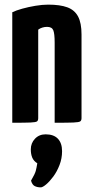

<svg xmlns="http://www.w3.org/2000/svg" viewBox="-20 -530 401 829"><path d="M33 0V-477Q49 -485 76 -492.5Q103 -500 133 -505Q163 -510 188 -510Q239 -510 270.5 -498.5Q302 -487 317 -459Q332 -431 332 -381V-20Q332 -10 326.5 -6Q321 -2 297 -1Q273 0 216 0V-346Q216 -385 210 -399.5Q204 -414 183 -414Q173 -414 163 -411Q153 -408 145 -402V-20Q145 -10 140 -6Q135 -2 111.5 -1Q88 0 33 0ZM156 279Q141 279 130 273.5Q119 268 114 250Q131 221 134.5 207.5Q138 194 141 175Q125 165 119 150Q113 135 113 115Q113 88 131 69Q149 50 177 50Q212 50 230 69Q248 88 248 123Q248 154 237 182.5Q226 211 210 232.5Q194 254 179 266.5Q164 279 156 279Z"/></svg>

Font: Yanone Kaffeesatz
Style: Bold
Weight: 700
Designer: Yanone (Cyrillic: Daniel Pouzeot, Huerta Tipografica, and Cyreal)
Foundry: Yanone
Version: Version 2.003